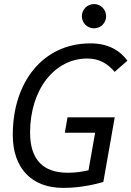

<svg xmlns="http://www.w3.org/2000/svg" viewBox="-20 -917 648 947"><path d="M292 9.8C381.3 9.8 460.4 -10.7 489.7 -19.5L545.9 -338.4H313L299.8 -262.2H449.2L416.5 -77.1C387.2 -70.3 353 -64.9 314.5 -64.9C191.4 -64.9 128.4 -130.9 128.4 -263.2C128.4 -477.1 250.5 -628.4 410.2 -628.4C469.7 -628.4 511.7 -603 545.4 -562.5L608.4 -617.7C571.8 -668 513.7 -703.1 426.3 -703.1C190.9 -703.1 43 -511.2 43 -252C43 -87.4 135.7 9.8 292 9.8ZM443.8 -777.3C476.6 -777.3 503.4 -803.7 503.4 -836.9C503.4 -870.1 476.6 -897 443.8 -897C410.6 -897 383.8 -870.1 383.8 -836.9C383.8 -803.7 410.6 -777.3 443.8 -777.3Z"/></svg>

Font: Cascadia Code SemiLight
Style: Italic
Weight: 350
Italic angle: -10°
Monospace: yes
Designer: Aaron Bell
Foundry: Saja Typeworks
Version: Version 2404.023